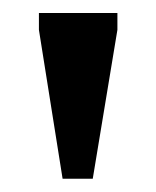

<svg xmlns="http://www.w3.org/2000/svg" viewBox="-20 -690 240 296"><path d="M76.5 -414.5 40 -644V-670H161V-644L123 -414.5Z"/></svg>

Font: Newsreader Text SemiBold
Style: Regular
Weight: 600
Designer: Hugues Gentile
Foundry: Production Type
Version: Version 1.001